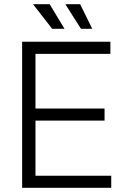

<svg xmlns="http://www.w3.org/2000/svg" viewBox="-20 -900 607 920"><path d="M86 0H513V-58H150V-322H481V-380H150V-642H509V-700H86ZM138 -880 230 -762H289L218 -880ZM293 -880 368 -762H422L364 -880Z"/></svg>

Font: Meta Space Light
Style: Regular
Weight: 300
Designer: Meta Pool / Florian Karsten
Foundry: Meta Pool / Florian Karsten
Version: Version 2.000;Glyphs 3.1.1 (3137)